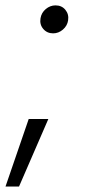

<svg xmlns="http://www.w3.org/2000/svg" viewBox="-32 -531 317 707"><path d="M-11.7 155.8 73.7 -92.8H146L38.1 155.8ZM163.6 -408.2Q141.1 -408.2 127.2 -424.6Q113.3 -440.9 117.2 -463.9Q120.6 -484.4 136.7 -497.8Q152.8 -511.2 172.4 -511.2Q195.3 -511.2 208.7 -494.9Q222.2 -478.5 218.8 -456.1Q215.8 -436 199.7 -422.1Q183.6 -408.2 163.6 -408.2Z"/></svg>

Font: Inter 20pt Light
Style: Italic
Weight: 300
Italic angle: -9.3988°
Version: Version 4.001;git-66647c0bb